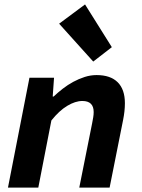

<svg xmlns="http://www.w3.org/2000/svg" viewBox="-20 -847 640 867"><path d="M16 0 113 -496H224L218 -411H222Q241 -429 263.5 -446.5Q286 -464 311 -477.5Q336 -491 362.5 -499.5Q389 -508 416 -508Q479 -508 511.5 -475.5Q544 -443 544 -381Q544 -346 536 -306L475 0H338L396 -290Q399 -305 401 -317.5Q403 -330 403 -341Q403 -391 352 -391Q320 -391 283.5 -369Q247 -347 212 -303L153 0ZM401 -569 247 -740 364 -827 485 -634Z"/></svg>

Font: Source Code Pro
Style: Bold Italic
Weight: 700
Italic angle: -11°
Monospace: yes
Designer: Paul D. Hunt, Teo Tuominen
Foundry: Adobe Systems Incorporated
Version: Version 1.050;PS 1.000;hotconv 16.6.51;makeotf.lib2.5.65220